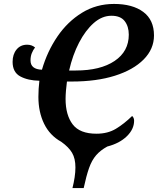

<svg xmlns="http://www.w3.org/2000/svg" viewBox="-20 -745 802 975"><path d="M348 210Q355 182 359 155.5Q363 129 363 105Q363 60 346 31Q329 2 291 -25Q233 -57 204 -116.5Q175 -176 175 -253Q175 -294 180 -335Q122 -336 83 -357Q44 -378 44 -431Q44 -469 64 -493.5Q84 -518 118 -518Q141 -518 158 -504Q148 -491 141.5 -475Q135 -459 135 -438Q135 -393 193 -391Q220 -484 271.5 -559.5Q323 -635 396 -680Q469 -725 559 -725Q653 -725 707.5 -684.5Q762 -644 762 -565Q762 -496 709.5 -443Q657 -390 563.5 -360.5Q470 -331 345 -331H320Q317 -310 315 -285Q313 -260 313 -243Q313 -161 349 -113.5Q385 -66 470 -66Q527 -66 568.5 -91Q610 -116 651 -156Q661 -147 661 -132Q661 -89 624 -53Q587 -17 525 -1Q490 18 468 43.5Q446 69 432 109Q418 149 405 210ZM365 -387Q490 -387 562 -435.5Q634 -484 634 -569Q634 -611 613 -638Q592 -665 546 -665Q498 -665 456 -628Q414 -591 381.5 -528.5Q349 -466 331 -387Z"/></svg>

Font: Noto Serif SemiCondensed SemiBold
Style: Italic
Weight: 600
Width: 4
Italic angle: -12°
Designer: Monotype Design Team
Foundry: Monotype Imaging Inc.
Version: Version 2.014; ttfautohint (v1.8.4.7-5d5b)